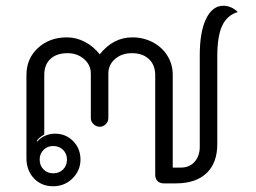

<svg xmlns="http://www.w3.org/2000/svg" viewBox="-20 -639 889 668"><path d="M72 -89V-378Q72 -435 112 -472Q152 -509 213 -509Q245 -509 275 -493.5Q305 -478 327 -450Q374 -509 440 -509Q479 -509 511.5 -492Q544 -475 562.5 -445Q581 -415 581 -379V-56H610Q639 -56 657 -76Q675 -96 675 -128V-447Q675 -528 697 -573.5Q719 -619 757 -619Q771 -619 784.5 -613Q798 -607 807 -597Q770 -586 753 -549.5Q736 -513 736 -443V-138Q736 -72 698.5 -36.5Q661 -1 592 -1H550Q536 -1 528 -9Q520 -17 520 -32V-378Q520 -413 498 -433.5Q476 -454 439 -454Q404 -454 380.5 -434Q357 -414 357 -383V-228Q357 -216 348 -207Q339 -198 327 -198Q315 -198 305.5 -207Q296 -216 296 -228V-383Q296 -413 272.5 -433.5Q249 -454 215 -454Q177 -454 155.5 -434Q134 -414 134 -378V-171Q116 -161 108 -149L110 -147Q121 -160 137.5 -167Q154 -174 171 -174Q209 -174 234.5 -148Q260 -122 260 -84Q260 -46 232.5 -18.5Q205 9 165 9Q124 9 98 -18.5Q72 -46 72 -89ZM213 -84Q213 -104 199.5 -117.5Q186 -131 165 -131Q145 -131 131.5 -117.5Q118 -104 118 -84Q118 -63 131.5 -49.5Q145 -36 165 -36Q186 -36 199.5 -49.5Q213 -63 213 -84Z"/></svg>

Font: K2D ExtraLight
Style: Regular
Weight: 275
Designer: Katatrad Aksorn Co.,Ltd.
Foundry: Cadson Demak Co.,Ltd.
Version: Version 1.000; ttfautohint (v1.6)